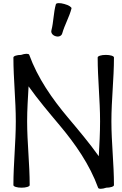

<svg xmlns="http://www.w3.org/2000/svg" viewBox="-20 -1160 766 1203"><path d="M370 -951C385 -1004 414 -1053 428 -1107C430 -1115 410 -1128 383 -1135C356 -1143 332 -1142 330 -1133C315 -1080 316 -1023 302 -969C298 -954 310 -938 329 -933C348 -927 366 -935 370 -951ZM694 0C694 -133 678 -267 678 -400C678 -533 694 -667 694 -800C694 -809 671 -816 643 -816C615 -816 592 -809 592 -800C592 -667 607 -533 607 -400C607 -327 603 -254 599 -181C541 -263 469 -348 406 -423C306 -542 216 -671 163 -817C160 -825 137 -825 112 -816C87 -816 64 -809 64 -800C64 -667 79 -533 79 -400C79 -267 64 -133 64 0C64 9 87 16 115 16C143 16 166 9 166 0C166 -133 150 -267 150 -400C150 -473 155 -546 159 -619C217 -537 289 -452 352 -377C452 -258 542 -129 595 17C598 25 620 25 646 16C671 16 694 9 694 0Z"/></svg>

Font: Nupuram Condensed Medium
Style: Regular
Weight: 500
Width: 3
Designer: Santhosh Thottingal (santhosh.thottingal@gmail.com)
Foundry: SMC
Version: Version 1.000